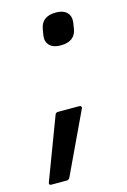

<svg xmlns="http://www.w3.org/2000/svg" viewBox="-135 -522 469 708"><g transform="rotate(-15 100.0 -168.5)"><path d="M137 -351Q110 -351 96 -365Q82 -379 85 -402L89 -426Q97 -473 151 -473Q179 -473 193 -459Q207 -445 204 -421L200 -396Q192 -351 137 -351ZM-28 136Q-40 136 -35 124L53 -109Q56 -117 64 -117H145Q150 -117 152.5 -114Q155 -111 152 -105L42 128Q38 136 30 136Z"/></g></svg>

Font: Sofia Sans Semi Condensed Medium
Style: Italic
Weight: 500
Italic angle: -9°
Version: Version 4.100